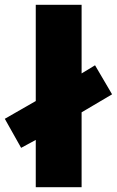

<svg xmlns="http://www.w3.org/2000/svg" viewBox="-35 -780 487 800"><path d="M114 0H305V-312L432 -387L361 -508L305 -474V-760H114V-359L-15 -285L53 -164L114 -197Z"/></svg>

Font: Noto Sans Tamil Black
Style: Regular
Weight: 900
Designer: Jelle Bosma - Monotype Design Team
Foundry: Monotype Imaging Inc.
Version: Version 2.004